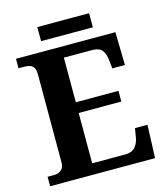

<svg xmlns="http://www.w3.org/2000/svg" viewBox="-123 -945 901 1039"><g transform="rotate(-15 327.0 -425.0)"><path d="M28 0V-53H64Q81 -53 93.5 -59Q106 -65 113.5 -77.5Q121 -90 121 -110V-599Q121 -627 113 -639.5Q105 -652 91.5 -656.5Q78 -661 62 -661H28V-714H585L589 -529H518L513 -577Q509 -614 493 -633.5Q477 -653 438 -653H280V-403H519V-343H280V-61H465Q503 -61 521.5 -82.5Q540 -104 545 -137L553 -185H623L616 0ZM184 -771V-850H474V-771Z"/></g></svg>

Font: Noto Rashi Hebrew
Style: Bold
Weight: 700
Version: Version 1.006